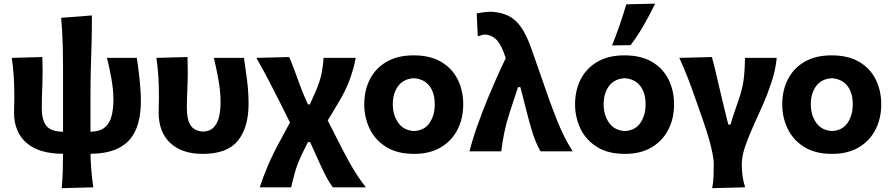

<svg xmlns="http://www.w3.org/2000/svg" viewBox="-20 -808 4759 1025"><path d="M309.5 196.5Q313.5 151.5 315 107.2Q316.5 63 316.5 13Q187 12.5 121 -45.5Q55 -103.5 55 -207Q55 -231.5 55.8 -251.5Q56.5 -271.5 56.5 -291.5Q56.5 -354.5 53.2 -402Q50 -449.5 43 -499L206 -503.5Q209 -420 206 -349.8Q203 -279.5 203 -231Q203 -169.5 226.2 -137.8Q249.5 -106 316.5 -104.5V-449Q316.5 -512.5 315.2 -557.8Q314 -603 311.8 -639.8Q309.5 -676.5 306.5 -713L470.5 -725.5Q471 -651 469 -583.5Q467 -516 465 -446Q463 -376 463 -294.5V-104.5Q514.5 -106 540.8 -129Q567 -152 576.2 -190.5Q585.5 -229 585.5 -277Q585.5 -328 574.5 -389.5Q563.5 -451 551 -499H710.5Q718 -449 725 -386Q732 -323 732 -267.5Q732 -179.5 706 -117.2Q680 -55 621 -21.5Q562 12 463 13Q464 60 467.8 103Q471.5 146 478 192Z M1063 13.5Q951 13.5 889 -44.5Q827 -102.5 827 -207Q827 -231.5 827.8 -251.5Q828.5 -271.5 828.5 -291Q828.5 -354.5 825.2 -402Q822 -449.5 815 -499L981 -503.5Q984 -420 980.8 -349.8Q977.5 -279.5 977.5 -231Q977.5 -170 997.5 -139Q1017.5 -108 1064.5 -105.5Q1101 -107 1121.2 -128.5Q1141.5 -150 1149.5 -185.2Q1157.5 -220.5 1157.5 -263.5Q1157.5 -318 1146 -383Q1134.5 -448 1121.5 -499H1282.5Q1290.5 -446 1298.8 -381Q1307 -316 1307 -253.5Q1307 -128 1250.2 -57.2Q1193.5 13.5 1063 13.5Z M1366.5 192Q1382 144 1408.2 81Q1434.5 18 1474.5 -55L1528 -154L1476.5 -257.5Q1446.5 -316.5 1414.8 -378Q1383 -439.5 1348.5 -499L1523.5 -503.5Q1536.5 -475 1550.5 -437.2Q1564.5 -399.5 1577.5 -363.5Q1590.5 -327.5 1600.5 -304L1624 -250.5H1634L1661.5 -311.5Q1689 -374 1697.5 -419.2Q1706 -464.5 1707.5 -499H1879Q1870.5 -449 1848.5 -387.2Q1826.5 -325.5 1784 -255.5L1729.5 -165L1802.5 -21.5Q1827.5 27 1848 63.5Q1868.5 100 1888.8 130.5Q1909 161 1933 192H1756.5Q1730 154 1711.5 116.2Q1693 78.5 1675.5 39L1635.5 -49.5H1624L1595 9Q1567 66.5 1554.8 111.2Q1542.5 156 1534.5 192Z M2191 13.5Q2100 13.5 2041 -23.8Q1982 -61 1953.2 -121.2Q1924.5 -181.5 1924.5 -251Q1924.5 -325.5 1954.8 -384.8Q1985 -444 2043.8 -478.2Q2102.5 -512.5 2188 -512.5Q2276.5 -512.5 2335.2 -477.8Q2394 -443 2423.5 -383.8Q2453 -324.5 2453 -251Q2453 -175.5 2422.2 -115.8Q2391.5 -56 2333 -21.2Q2274.5 13.5 2191 13.5ZM2190.5 -108.5Q2246 -111.5 2273.5 -152.2Q2301 -193 2301 -251Q2301 -312.5 2272.5 -349.2Q2244 -386 2190.5 -390.5Q2134.5 -387.5 2105.8 -348.8Q2077 -310 2077 -251Q2077 -194.5 2105.8 -153Q2134.5 -111.5 2190.5 -108.5Z M2486.5 0Q2503.5 -67.5 2529.8 -141Q2556 -214.5 2584 -282.5Q2605 -333 2629.2 -388Q2653.5 -443 2680 -497.5Q2658 -566 2632.8 -593.2Q2607.5 -620.5 2570.5 -623.5Q2563 -623.5 2552 -620.8Q2541 -618 2530.5 -614L2525 -736.5Q2540.5 -739.5 2561.5 -742.5Q2582.5 -745.5 2605.5 -745.5Q2657.5 -741.5 2695.5 -722.8Q2733.5 -704 2762.8 -661.5Q2792 -619 2818 -545L2912 -276Q2935.5 -211.5 2954 -165.2Q2972.5 -119 2992 -80.2Q3011.5 -41.5 3037 0H2865.5Q2839.5 -46 2822.5 -101Q2805.5 -156 2792.5 -208.5L2758 -343H2745.5L2700.5 -206Q2683 -152.5 2672.5 -101.8Q2662 -51 2656 0Z M3316.5 13.5Q3225.5 13.5 3166.5 -23.8Q3107.5 -61 3078.8 -121.2Q3050 -181.5 3050 -251Q3050 -325.5 3080.2 -384.8Q3110.5 -444 3169.2 -478.2Q3228 -512.5 3313.5 -512.5Q3402 -512.5 3460.8 -477.8Q3519.5 -443 3549 -383.8Q3578.5 -324.5 3578.5 -251Q3578.5 -175.5 3547.8 -115.8Q3517 -56 3458.5 -21.2Q3400 13.5 3316.5 13.5ZM3316 -108.5Q3371.5 -111.5 3399 -152.2Q3426.5 -193 3426.5 -251Q3426.5 -312.5 3398 -349.2Q3369.5 -386 3316 -390.5Q3260 -387.5 3231.2 -348.8Q3202.5 -310 3202.5 -251Q3202.5 -194.5 3231.2 -153Q3260 -111.5 3316 -108.5ZM3247.5 -565.5Q3269.5 -620.5 3288.5 -675.2Q3307.5 -730 3323.5 -785L3477.5 -788.5Q3450 -731.5 3417.2 -674.2Q3384.5 -617 3346.5 -567Z M3782 196.5Q3788 165 3789.2 134Q3790.5 103 3790.5 70.5Q3790.5 44.5 3783.5 9.8Q3776.5 -25 3766 -62Q3755.5 -99 3744.2 -132.2Q3733 -165.5 3725 -189L3694 -277Q3675 -332 3653.5 -388Q3632 -444 3606.5 -499L3780.5 -503.5Q3796 -447 3811 -380Q3826 -313 3841 -252.5L3868 -143H3880Q3891.5 -184 3905.5 -223Q3919.5 -262 3931.5 -300Q3947.5 -352.5 3952.2 -401.2Q3957 -450 3957 -499H4126.5Q4120.5 -435.5 4099.5 -371.8Q4078.5 -308 4057 -258.5Q4030.5 -198.5 4003.5 -139.2Q3976.5 -80 3958.2 -26.8Q3940 26.5 3940 69.5Q3940 101.5 3944 131.2Q3948 161 3958 192Z M4422.5 13.5Q4331.5 13.5 4272.5 -23.8Q4213.5 -61 4184.8 -121.2Q4156 -181.5 4156 -251Q4156 -325.5 4186.2 -384.8Q4216.5 -444 4275.2 -478.2Q4334 -512.5 4419.5 -512.5Q4508 -512.5 4566.8 -477.8Q4625.5 -443 4655 -383.8Q4684.5 -324.5 4684.5 -251Q4684.5 -175.5 4653.8 -115.8Q4623 -56 4564.5 -21.2Q4506 13.5 4422.5 13.5ZM4422 -108.5Q4477.5 -111.5 4505 -152.2Q4532.5 -193 4532.5 -251Q4532.5 -312.5 4504 -349.2Q4475.5 -386 4422 -390.5Q4366 -387.5 4337.2 -348.8Q4308.5 -310 4308.5 -251Q4308.5 -194.5 4337.2 -153Q4366 -111.5 4422 -108.5Z"/></svg>

Font: Commissioner Flair
Style: Bold
Weight: 700
Designer: Kostas Bartsokas
Foundry: Kostas Bartsokas
Version: Version 1.000; ttfautohint (v1.8.3)